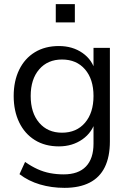

<svg xmlns="http://www.w3.org/2000/svg" viewBox="-20 -717 626 926"><path d="M291 189Q228 189 172.5 172.5Q117 156 74 123L101 64Q131 85 160.5 98.5Q190 112 221.5 118Q253 124 287 124Q358 124 394.5 86Q431 48 431 -24V-137H441Q426 -79 377.5 -45Q329 -11 264 -11Q197 -11 148 -41.5Q99 -72 72.5 -127Q46 -182 46 -254Q46 -326 72.5 -380.5Q99 -435 148 -465Q197 -495 264 -495Q330 -495 378 -461.5Q426 -428 440 -371H431V-486H510V-35Q510 39 485.5 89Q461 139 412 164Q363 189 291 189ZM279 -77Q349 -77 390 -125Q431 -173 431 -254Q431 -335 390 -382.5Q349 -430 279 -430Q210 -430 169 -382.5Q128 -335 128 -254Q128 -173 169 -125Q210 -77 279 -77ZM249 -609V-697H341V-609Z"/></svg>

Font: NunitoSans1
Style: Book
Weight: 400
Designer: Vernon Adams
Foundry: Vernon Adams
Version: Version 3.101;gftools[0.9.27]